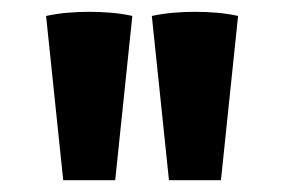

<svg xmlns="http://www.w3.org/2000/svg" viewBox="-20 -711 495 325"><path d="M87 -406 58 -684Q77 -688 95 -689.5Q113 -691 131 -691Q149 -691 167.5 -689.5Q186 -688 204 -684L175 -406ZM266 -406 237 -684Q256 -688 274 -689.5Q292 -691 310 -691Q328 -691 346.5 -689.5Q365 -688 383 -684L354 -406Z"/></svg>

Font: Piazzolla Thin Black
Style: Regular
Weight: 900
Version: Version 2.005